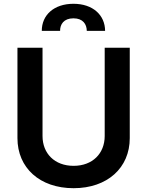

<svg xmlns="http://www.w3.org/2000/svg" viewBox="-20 -978 774 1009"><path d="M530.2 -727.3V-263.1C530.2 -171.9 466.6 -106.5 366.8 -106.5C266.7 -106.5 203.5 -171.9 203.5 -263.1V-727.3H71.7V-252.1C71.7 -95.9 188.9 11 366.8 11C544 11 661.9 -95.9 661.9 -252.1V-727.3ZM199.6 -815.7H295.8C295.5 -849.8 314.6 -881.7 366.1 -881.7C415.8 -881.7 435.7 -850.9 436.1 -815.7H532.3C532 -898.8 468 -958.1 366.1 -958.1C263.5 -958.1 199.2 -898.8 199.6 -815.7Z"/></svg>

Font: Margiela Sans Semi Bold
Style: Regular
Weight: 600
Designer: Stefan Endress, Andreas Faust
Version: Version 1.100;FEAKit 1.0